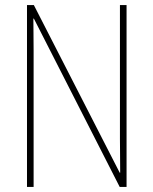

<svg xmlns="http://www.w3.org/2000/svg" viewBox="-20 -734 602 754"><path d="M477 0H450L113 -661H111Q111 -634 111.5 -605Q112 -576 112 -534V0H86V-714H113L450 -56H452Q452 -91 451.5 -127.5Q451 -164 451 -190V-714H477Z"/></svg>

Font: Noto Sans Georgian Condensed Thin
Style: Regular
Weight: 100
Width: 3
Designer: Monotype Design Team, Akaki Razmadze
Foundry: Google LLC
Version: Version 2.005; ttfautohint (v1.8.4.7-5d5b)